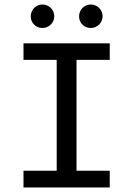

<svg xmlns="http://www.w3.org/2000/svg" viewBox="-20 -830 590 850"><path d="M231 -564.9H84V-638.2H465.8V-564.9H318.8V-74.2H465.8V0H84V-74.2H231ZM168 -810.1Q178.7 -810.1 188.2 -805.9Q197.8 -801.8 204.8 -794.9Q211.9 -788.1 216.1 -778.3Q220.2 -768.6 220.2 -757.8Q220.2 -747.1 216.1 -737.5Q211.9 -728 204.8 -721.2Q197.8 -714.4 188.2 -710.2Q178.7 -706.1 168 -706.1Q146 -706.1 131.1 -720.9Q116.2 -735.8 116.2 -757.8Q116.2 -768.6 120.4 -778.3Q124.5 -788.1 131.3 -794.9Q138.2 -801.8 147.7 -805.9Q157.2 -810.1 168 -810.1ZM381.8 -810.1Q392.6 -810.1 402.3 -805.9Q412.1 -801.8 418.9 -794.9Q425.8 -788.1 429.9 -778.3Q434.1 -768.6 434.1 -757.8Q434.1 -747.1 429.9 -737.5Q425.8 -728 418.9 -721.2Q412.1 -714.4 402.3 -710.2Q392.6 -706.1 381.8 -706.1Q359.9 -706.1 345 -720.9Q330.1 -735.8 330.1 -757.8Q330.1 -768.6 334.2 -778.3Q338.4 -788.1 345.2 -794.9Q352.1 -801.8 361.6 -805.9Q371.1 -810.1 381.8 -810.1ZM0 -638.2Z"/></svg>

Font: Code New Roman
Style: Regular
Weight: 400
Monospace: yes
Designer: Sam Radian
Foundry: Code New Roman
Version: Version 2.00 November 29, 2014